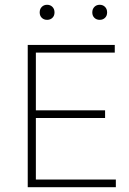

<svg xmlns="http://www.w3.org/2000/svg" viewBox="-20 -783 540 803"><path d="M96 0V-595H460V-563H130V-32H464.5V0ZM120 -289.5V-321.5H419.5V-289.5ZM397 -700Q383.5 -700 374.8 -708.5Q366 -717 366 -731Q366 -745.5 374.8 -754.2Q383.5 -763 397 -763Q410.5 -763 419.2 -754.2Q428 -745.5 428 -731Q428 -717 419.2 -708.5Q410.5 -700 397 -700ZM177 -700Q163.5 -700 154.8 -708.5Q146 -717 146 -731Q146 -745.5 154.8 -754.2Q163.5 -763 177 -763Q190.5 -763 199.2 -754.2Q208 -745.5 208 -731Q208 -717 199.2 -708.5Q190.5 -700 177 -700Z"/></svg>

Font: Encode Sans SC Condensed Thin Thin
Style: Regular
Weight: 250
Version: Version 3.002